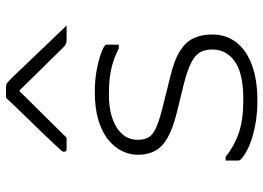

<svg xmlns="http://www.w3.org/2000/svg" viewBox="-139 -731 878 640"><g transform="rotate(-90 300.0 -411.0)"><path d="M289 -39Q376 -39 415.5 -67.5Q455 -96 455 -142Q455 -167 445.5 -183.5Q436 -200 410.5 -213Q385 -226 337 -238L243 -261Q192 -274 161.5 -291Q131 -308 117.5 -332.5Q104 -357 104 -390Q104 -417 116.5 -443Q129 -469 154.5 -489.5Q180 -510 219.5 -522Q259 -534 313 -534Q354 -534 387.5 -527.5Q421 -521 442.5 -513Q464 -505 468 -500Q470 -499 470.5 -497.5Q471 -496 471 -495Q471 -494 471 -492Q471 -482 471 -473Q471 -464 471 -454H459Q435 -466 413 -473Q391 -480 365.5 -483.5Q340 -487 304 -487Q259 -487 225.5 -475.5Q192 -464 173 -442.5Q154 -421 154 -391Q154 -369 162.5 -354.5Q171 -340 194.5 -329.5Q218 -319 262 -308L366 -282Q421 -269 451 -249.5Q481 -230 493 -204Q505 -178 505 -142Q505 -96 478.5 -62Q452 -28 402.5 -10Q353 8 284 8Q248 8 216.5 3Q185 -2 159.5 -10Q134 -18 116 -28Q98 -38 88 -48Q87 -50 86 -51.5Q85 -53 85 -56Q85 -67 85 -77.5Q85 -88 85 -98H97Q116 -83 136 -72Q156 -61 178.5 -53.5Q201 -46 228 -42.5Q255 -39 289 -39ZM294 -830Q303 -830 312 -830Q321 -830 330 -830Q338 -830 343.5 -826Q349 -822 363 -808Q371 -799 391 -778.5Q411 -758 436.5 -731Q462 -704 488 -677Q514 -650 535 -628Q523 -628 513 -628Q503 -628 491 -628Q480 -628 474.5 -630Q469 -632 462 -639Q446 -655 402 -700Q358 -745 298 -806L339 -785H296L337 -806Q276 -745 234.5 -702.5Q193 -660 161 -628H124Q120 -628 118 -629Q116 -630 115 -632.5Q114 -635 114 -637Q114 -641 118 -645.5Q122 -650 136 -665Q149 -679 170.5 -701.5Q192 -724 216.5 -749Q241 -774 262 -796Q283 -818 294 -830Z"/></g></svg>

Font: Recursive Monospace Light
Style: Regular
Weight: 300
Version: Version 1.047